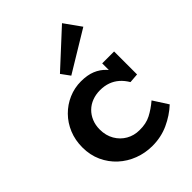

<svg xmlns="http://www.w3.org/2000/svg" viewBox="-224 -871 993 993"><g transform="rotate(-45 272.0 -375.0)"><path d="M296 15Q244 15 196.5 -3Q149 -21 112.5 -54.5Q76 -88 55 -134Q34 -180 34 -236Q34 -289 52.5 -334Q71 -379 104 -412.5Q137 -446 180 -464.5Q223 -483 270 -483Q317 -483 350 -469.5Q383 -456 407 -430.5Q431 -405 451 -369L414 -376V-471H501V-303L449 -299Q433 -326 412.5 -344Q392 -362 366 -371.5Q340 -381 308 -381Q277 -381 250.5 -371Q224 -361 204.5 -342Q185 -323 174 -296.5Q163 -270 163 -238Q163 -194 182.5 -160.5Q202 -127 234.5 -108.5Q267 -90 306 -90Q354 -89 389.5 -107.5Q425 -126 459 -155L511 -74Q469 -35 414.5 -10Q360 15 296 15ZM256 -539 221 -587 414 -765 479 -674Z"/></g></svg>

Font: BioRhyme ExtraBold
Style: Bold
Weight: 700
Version: Version 1.600;gftools[0.9.33]